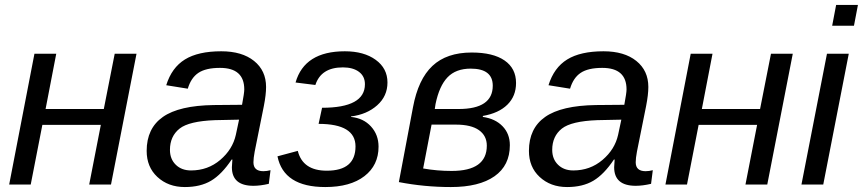

<svg xmlns="http://www.w3.org/2000/svg" viewBox="-20 -745 3483 775"><path d="M119 -528H207L164 -305H399L443 -528H531L428 0H340L387 -241H151L104 0H17Z M1003 5Q916 5 916 -70L918 -101H915Q875 -41 832 -15.5Q789 10 726 10Q659 10 615 -31Q572 -71 572 -136Q572 -227 637.5 -273Q703 -319 843 -321L957 -322Q966 -370 966 -384Q966 -471 868 -471Q811 -471 781 -451Q751 -431 738 -387L651 -401Q673 -472 726.5 -505Q780 -538 873 -538Q957 -538 1005.5 -499Q1054 -460 1054 -394Q1054 -363 1045 -317L1008 -133Q1003 -106 1003 -90Q1003 -54 1043 -54Q1057 -54 1072 -58L1065 -3Q1031 5 1003 5ZM932 -201 945 -262 848 -260Q743 -256 705 -226Q666 -195 666 -140Q666 -103 689.5 -80Q713 -57 751 -57Q819 -57 869 -99.5Q919 -142 932 -201Z M1293 10Q1125 10 1100 -114L1182 -136Q1202 -56 1299 -56Q1415 -56 1415 -154Q1415 -245 1266 -245L1280 -310Q1453 -310 1453 -405Q1453 -437 1429 -455Q1405 -473 1364 -473Q1276 -473 1253 -402L1173 -412Q1209 -538 1372 -538Q1449 -538 1496.5 -503.5Q1544 -469 1544 -412Q1544 -357 1502.5 -320Q1461 -283 1397 -275V-273Q1447 -268 1477.5 -234.5Q1508 -201 1508 -153Q1508 -78 1451 -34Q1394 10 1293 10Z M2063 -410Q2063 -357 2028 -322.5Q1993 -288 1929 -277V-273Q1979 -266 2008.5 -235.5Q2038 -205 2038 -159Q2038 -77 1976 -33.5Q1914 10 1800 10Q1693 10 1590 -10L1647 -312Q1668 -425 1725.5 -479Q1783 -533 1884 -533Q1970 -533 2016.5 -501Q2063 -469 2063 -410ZM1722 -242 1688 -65Q1744 -55 1803 -55Q1945 -55 1945 -157Q1945 -197 1913.5 -219.5Q1882 -242 1820 -242ZM1735 -305H1831Q1969 -305 1969 -399Q1969 -468 1880 -468Q1820 -468 1786.5 -433Q1753 -398 1738 -325Z M2546 5Q2459 5 2459 -70L2461 -101H2458Q2418 -41 2375 -15.5Q2332 10 2269 10Q2202 10 2158 -31Q2115 -71 2115 -136Q2115 -227 2180.5 -273Q2246 -319 2386 -321L2500 -322Q2509 -370 2509 -384Q2509 -471 2411 -471Q2354 -471 2324 -451Q2294 -431 2281 -387L2194 -401Q2216 -472 2269.5 -505Q2323 -538 2416 -538Q2500 -538 2548.5 -499Q2597 -460 2597 -394Q2597 -363 2588 -317L2551 -133Q2546 -106 2546 -90Q2546 -54 2586 -54Q2600 -54 2615 -58L2608 -3Q2574 5 2546 5ZM2475 -201 2488 -262 2391 -260Q2286 -256 2248 -226Q2209 -195 2209 -140Q2209 -103 2232.5 -80Q2256 -57 2294 -57Q2362 -57 2412 -99.5Q2462 -142 2475 -201Z M2768 -528H2856L2813 -305H3048L3092 -528H3180L3077 0H2989L3036 -241H2800L2753 0H2666Z M3303 0H3215L3318 -528H3406ZM3427 -641H3339L3355 -725H3443Z"/></svg>

Font: Libra Sans
Style: Italic
Weight: 400
Italic angle: -12°
Foundry: Context Ltd
Version: Version 1.002